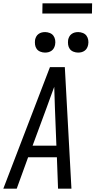

<svg xmlns="http://www.w3.org/2000/svg" viewBox="-32 -1141 577 1161"><path d="M-12 0 270 -735H360L400 0H319L312 -190H138L69 0ZM309 -260 300 -490Q299 -522 298 -553.5Q297 -585 296 -616Q285 -585 273 -553.5Q261 -522 250 -490L165 -260ZM440 -823Q426 -823 412 -828.5Q398 -834 390 -845Q382 -856 380 -870.5Q378 -885 380 -900Q382 -910 387 -919.5Q392 -929 401 -935.5Q410 -942 420 -944.5Q430 -947 441 -947Q455 -947 469 -941.5Q483 -936 491 -925Q499 -914 501.5 -899.5Q504 -885 501 -870Q499 -860 494 -850.5Q489 -841 480 -834.5Q471 -828 461 -825.5Q451 -823 440 -823ZM240 -823Q226 -823 212 -828.5Q198 -834 190 -845Q182 -856 180 -870.5Q178 -885 180 -900Q182 -910 187 -919.5Q192 -929 201 -935.5Q210 -942 220 -944.5Q230 -947 241 -947Q255 -947 269 -941.5Q283 -936 291 -925Q299 -914 301.5 -899.5Q304 -885 301 -870Q299 -860 294 -850.5Q289 -841 280 -834.5Q271 -828 261 -825.5Q251 -823 240 -823ZM224 -1059 225 -1121H525L524 -1059Z"/></svg>

Font: Iosevka Oblique
Style: Regular
Weight: 400
Italic angle: -9°
Monospace: yes
Designer: Belleve Invis
Foundry: Belleve Invis
Version: Version 32.5.0; ttfautohint (v1.8.4)